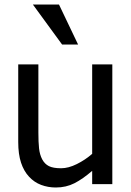

<svg xmlns="http://www.w3.org/2000/svg" viewBox="-20 -818 584 853"><path d="M479 0H389.5V-59Q348 -23 310.8 -4Q273.5 15 228 15Q193.5 15 162.8 3.5Q132 -8 109 -33Q86 -57.5 73.5 -95.2Q61 -133 61 -186.5V-532H150.5V-229Q150.5 -186.5 153.5 -158.8Q156.5 -131 167.5 -110Q178.5 -89.5 197.2 -80Q216 -70.5 251.5 -70.5Q284 -70.5 321.2 -89Q358.5 -107.5 389.5 -134.5V-532H479ZM327 -620H256L126 -798H242Z"/></svg>

Font: Myanmar Ethnic
Style: Regular
Weight: 400
Designer: Khon Soe Zaw Thu
Foundry: PaOh Unicode khonsoezawthu@gmail.com and @hotmail.com
Version: Version 1.01 September 27, 2016